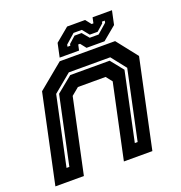

<svg xmlns="http://www.w3.org/2000/svg" viewBox="-126 -786 840 893"><g transform="rotate(-20 294.0 -340.0)"><path d="M-2.5 0 90.5 -437 215.5 -540H489.5L570.5 -437L477.5 0H336.5L415 -368L391 -398.5H254L217 -368L138.5 0ZM75.5 -63H89.5L161 -399L239.5 -463H434.5L485 -400L413.5 -63H427.5L500 -404L442.5 -477H237.5L148 -403ZM221 -556 235.5 -624 303 -680H392L414 -652H423L429 -680H525L510.5 -612L443 -556H354L332 -584H323L317 -556ZM272.5 -591H286.5L288 -599L321 -628.5H356L384 -595H428L475 -636L477 -646H463L461.5 -638L428 -608.5H389L362 -642H321L274.5 -601Z"/></g></svg>

Font: Tourney
Style: Bold Italic
Weight: 700
Italic angle: -12°
Version: Version 1.015